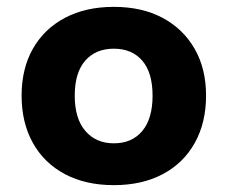

<svg xmlns="http://www.w3.org/2000/svg" viewBox="-20 -529 663 560"><path d="M312 11Q230 11 169.5 -21Q109 -53 76 -112Q43 -171 43 -250Q43 -329 76 -387Q109 -445 169.5 -477Q230 -509 312 -509Q394 -509 454 -477Q514 -445 547.5 -387Q581 -329 581 -250Q581 -171 548 -112Q515 -53 454.5 -21Q394 11 312 11ZM312 -111Q365 -111 395 -147Q425 -183 425 -250Q425 -317 395 -352Q365 -387 312 -387Q259 -387 228.5 -352Q198 -317 198 -250Q198 -183 229 -147Q260 -111 312 -111Z"/></svg>

Font: Nunito Sans 9pt ExtraBold
Style: Regular
Weight: 800
Version: Version 3.101;gftools[0.9.27]